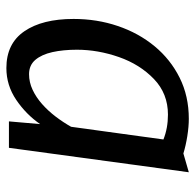

<svg xmlns="http://www.w3.org/2000/svg" viewBox="-25 -579 612 602"><g transform="rotate(90 281.0 -278.0)"><path d="M193.5 8Q116.5 8 78 -48.4Q39.4 -104.7 39.4 -202.7Q39.4 -276.1 61.5 -341.2Q83.5 -406.4 124.8 -456.5Q166.2 -506.6 223.8 -535.3Q281.4 -564 352.5 -564Q376.9 -564 406.7 -559.3Q436.4 -554.6 461.2 -547L520.1 -564L443.5 0H360.6L369.1 -97.8Q338.9 -54 293.3 -23Q247.6 8 193.5 8ZM212.6 -63.1Q237.9 -63.1 261.5 -74.2Q285.1 -85.2 306.3 -104Q327.5 -122.8 345.5 -146.4Q363.5 -170.1 377.5 -194.9L417.3 -484.4Q381.9 -498.6 339.4 -498.6Q273.6 -498.6 227.9 -454.8Q182 -410.8 158.9 -344.9Q135.9 -278.9 135.9 -213.1Q135.9 -170.2 143.4 -136.3Q151 -102.4 167.8 -82.7Q184.6 -63.1 212.6 -63.1Z"/></g></svg>

Font: Merriweather Sans Variable Regular
Style: Italic
Weight: 300
Italic angle: -8°
Designer: Eben Sorkin
Foundry: Eben Sorkin
Version: Version 2.001